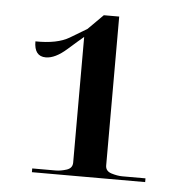

<svg xmlns="http://www.w3.org/2000/svg" viewBox="-40 -859 499 510"><g transform="rotate(5 210.0 -604.0)"><path d="M63 -388H365V-398H303Q290 -398 274 -403Q258 -408 258 -423V-820H217L177 -780Q164 -772 132 -753Q100 -734 42 -735Q42 -695 73 -695Q98 -695 128.5 -722Q159 -749 170 -758V-423Q170 -408 154.5 -403Q139 -398 125 -398H63Z"/></g></svg>

Font: Noto Serif Display Semi
Style: Regular
Weight: 600
Designer: Monotype Design Team
Foundry: Monotype Imaging Inc.
Version: Version 1.900